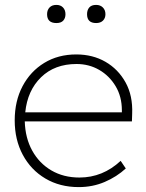

<svg xmlns="http://www.w3.org/2000/svg" viewBox="-20 -753 595 783"><path d="M301 10Q224 10 165 -25Q106 -60 73 -121.5Q40 -183 40 -262Q40 -341 72 -401.5Q104 -462 160.5 -496.5Q217 -531 291 -531Q358 -531 410 -501Q462 -471 492 -417Q522 -363 519 -289L518 -258H81Q83 -190 111.5 -138.5Q140 -87 189.5 -58Q239 -29 304 -29Q399 -29 472 -97L493 -66Q456 -32 407 -11Q358 10 301 10ZM292 -492Q203 -492 147.5 -438Q92 -384 83 -295H477V-303Q477 -359 451.5 -401.5Q426 -444 384.5 -468Q343 -492 292 -492ZM372 -659Q335 -659 335 -695Q335 -712 344 -722.5Q353 -733 372 -733Q389 -733 399.5 -722.5Q410 -712 410 -695Q410 -679 400 -669Q390 -659 372 -659ZM210 -659Q172 -659 172 -695Q172 -712 182 -722.5Q192 -733 210 -733Q227 -733 237 -722.5Q247 -712 247 -695Q247 -679 238 -669Q229 -659 210 -659Z"/></svg>

Font: Readex Pro Light
Style: Regular
Weight: 300
Designer: Bonnie Shaver-Troup, Thomas Jockin
Foundry: Lexend
Version: Version 1.200; ttfautohint (v1.8.3)